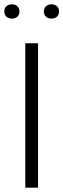

<svg xmlns="http://www.w3.org/2000/svg" viewBox="-28 -868 293 888"><path d="M89 0V-668H148V0ZM27 -782Q11 -782 1.5 -791Q-8 -800 -8 -815Q-8 -830 1.5 -839Q11 -848 27 -848Q43 -848 52.5 -839Q62 -830 62 -815Q62 -800 52.5 -791Q43 -782 27 -782ZM210 -782Q194 -782 184.5 -791Q175 -800 175 -815Q175 -830 184.5 -839Q194 -848 210 -848Q226 -848 235.5 -839Q245 -830 245 -815Q245 -800 235.5 -791Q226 -782 210 -782Z"/></svg>

Font: Celebes Light
Style: Regular
Weight: 300
Designer: Anugrah Pasau
Foundry: Lafontype
Version: Version 1.000; ttfautohint (v1.8.4)